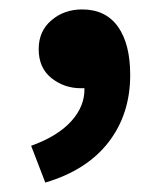

<svg xmlns="http://www.w3.org/2000/svg" viewBox="-20 -193 340 407"><path d="M76 194 46 116Q102 96 131 64Q160 32 159 -6H151Q116 -6 89 -27.5Q62 -49 62 -89Q62 -127 89 -150Q116 -173 154 -173Q204 -173 230 -136.5Q256 -100 256 -34Q256 49 210 108.5Q164 168 76 194Z"/></svg>

Font: TT Toshiba Sans
Style: Bold
Weight: 700
Designer: Paul D. Hunt
Foundry: Toshiba Corporation
Version: Version 2.020;PS 2.000;hotconv 1.0.86;makeotf.lib2.5.63406